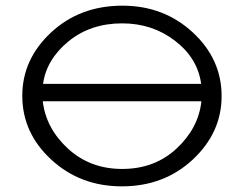

<svg xmlns="http://www.w3.org/2000/svg" viewBox="-20 -642 856 673"><path d="M58.1 -306.2Q58.1 -434.1 158.9 -528.1Q259.8 -622.1 409.2 -622.1Q554.2 -622.1 655.5 -528.6Q756.8 -435.1 756.8 -305.2Q756.8 -177.2 656 -83Q555.2 11.2 407.2 11.2Q261.2 11.2 159.7 -82.5Q58.1 -176.3 58.1 -306.2ZM129.9 -287.1Q141.1 -191.9 218.5 -120.8Q295.9 -49.8 408.2 -49.8Q522 -49.8 598.9 -121.3Q675.8 -192.9 686 -287.1ZM130.9 -348.1H685.1Q672.9 -438 593.5 -499Q514.2 -560.1 408.2 -560.1Q297.4 -560.1 220.2 -497.1Q143.1 -434.1 130.9 -348.1Z"/></svg>

Font: CMU Typewriter Text Variable Width
Style: Medium
Weight: 500
Version: Version 0.7.0